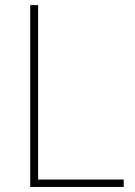

<svg xmlns="http://www.w3.org/2000/svg" viewBox="-20 -740 536 760"><path d="M99.6 0V-719.7H130.9V-29.3H469.7V0Z"/></svg>

Font: Reddit Sans ExtraLight
Style: Regular
Weight: 250
Designer: Stephen Hutchings
Foundry: Reddit
Version: Version 1.014